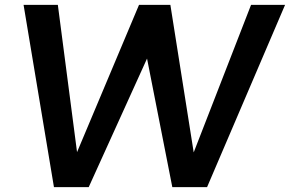

<svg xmlns="http://www.w3.org/2000/svg" viewBox="-20 -770 1193 790"><path d="M1153 -750 832 0H689L585 -529L345 0H202L77 -750H218L297 -144L552 -750H681L777 -143L1013 -750Z"/></svg>

Font: Oakes Grotesk
Style: Bold Italic
Weight: 600
Italic angle: -8°
Designer: Samuel Oakes
Foundry: Samuel Oakes
Version: Version 1.000;PS 001.000;hotconv 1.0.88;makeotf.lib2.5.64775